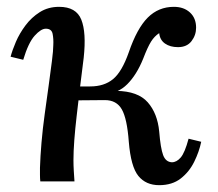

<svg xmlns="http://www.w3.org/2000/svg" viewBox="-20 -531 637 562"><path d="M446 11Q407 11 385 -16Q363 -43 357 -116Q352 -184 336.5 -211Q321 -238 287 -238L172 -237L173 -278H321V-265Q384 -264 412.5 -231.5Q441 -199 446 -146Q450 -97 457.5 -77Q465 -57 483 -56Q497 -56 509 -70Q521 -84 532 -125L569 -116Q563 -87 548.5 -57.5Q534 -28 509 -8.5Q484 11 446 11ZM98 0Q97 -9 97 -19Q97 -29 97 -40Q98 -73 101.5 -114Q105 -155 111 -198Q117 -241 122.5 -281Q128 -321 132 -352.5Q136 -384 136 -399Q137 -417 134 -432Q131 -447 114 -447Q100 -447 81.5 -426.5Q63 -406 48 -356L11 -365Q16 -384 26.5 -408.5Q37 -433 54.5 -456.5Q72 -480 96.5 -495.5Q121 -511 153 -511Q203 -511 218 -473.5Q233 -436 225 -362Q219 -316 214 -273.5Q209 -231 204.5 -192.5Q200 -154 197.5 -121Q195 -88 195 -62Q195 -47 196 -30.5Q197 -14 198 0ZM239 -253 244 -278Q285 -278 311 -299.5Q337 -321 357 -378Q381 -448 412.5 -479.5Q444 -511 489 -511Q518 -511 536 -494.5Q554 -478 554 -450Q554 -428 540.5 -410.5Q527 -393 501 -393Q478 -393 463 -403.5Q448 -414 446 -434Q432 -425 422 -409Q412 -393 399 -359Q380 -312 352.5 -284.5Q325 -257 288 -257Z"/></svg>

Font: Lora Medium
Style: Italic
Weight: 500
Italic angle: -3°
Designer: Olga Karpushina, Alexei Vanyashin (Cyrillic)
Foundry: Cyreal
Version: Version 3.004